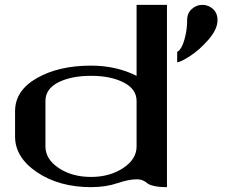

<svg xmlns="http://www.w3.org/2000/svg" viewBox="-20 -770 956 790"><path d="M812.5 -750Q837.9 -750 856.4 -732.9Q875 -715.8 875 -687.5Q875 -649.4 837.4 -606.4Q799.8 -563.5 760.7 -538.6Q721.7 -513.7 709 -513.7V-557.6Q715.8 -557.6 725.6 -574.2Q735.4 -590.8 742.7 -622.1Q750 -653.3 750 -687.5Q750 -715.8 769 -732.9Q788.1 -750 812.5 -750ZM667 0Q633.8 0 613.3 -4.9Q592.8 -9.8 585.9 -16.1Q579.1 -22.5 568.4 -27.3Q557.6 -32.2 542 -32.2Q509.8 -32.2 462.4 -16.1Q415 0 354.5 0Q223.6 0 132.8 -61Q42 -122.1 42 -208V-312.5Q42 -397.5 131.8 -448.7Q221.7 -500 354.5 -500Q458 -500 542 -458V-750H667ZM542 -167V-354.5Q542 -403.3 488.8 -430.7Q435.5 -458 354.5 -458Q273.4 -458 220.2 -431.2Q167 -404.3 167 -354.5V-167Q167 -115.2 221.7 -78.6Q276.4 -42 354.5 -42Q431.6 -42 486.8 -78.6Q542 -115.2 542 -167Z"/></svg>

Font: okolaks
Style: Bold
Weight: 600
Width: 8
Version: Version 000.6.0